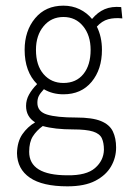

<svg xmlns="http://www.w3.org/2000/svg" viewBox="-20 -486 478 678"><path d="M204 -153Q165 -153 135 -171Q122 -157 117 -147Q112 -137 112 -123Q112 -92 146 -81.5Q180 -71 249 -71Q306 -71 336.5 -58.5Q367 -46 378.5 -22Q390 2 390 35Q390 71 372 102Q354 133 316.5 152.5Q279 172 218 172Q130 172 85.5 141.5Q41 111 40 55Q41 14 59 -12Q77 -38 104 -54Q72 -74 72 -112Q72 -133 82.5 -152Q93 -171 111 -189Q67 -233 67 -310Q67 -377 104 -421.5Q141 -466 204 -466Q235 -466 261 -453.5Q287 -441 305 -419Q325 -443 349.5 -453.5Q374 -464 408 -461L412 -421Q384 -424 362 -418Q340 -412 322 -392Q340 -356 340 -310Q340 -241 303.5 -197Q267 -153 204 -153ZM204 -193Q249 -193 274.5 -224.5Q300 -256 300 -310Q300 -361 273.5 -393.5Q247 -426 204 -426Q161 -426 134 -393.5Q107 -361 107 -310Q107 -255 134 -224Q161 -193 204 -193ZM218 133Q285 134 315.5 107.5Q346 81 347 43Q347 18 339.5 2Q332 -14 308.5 -21.5Q285 -29 238 -29Q206 -29 179 -32Q152 -35 131 -41Q109 -25 96 -4.5Q83 16 83 50Q83 133 218 133Z"/></svg>

Font: Inconsolata SemiCondensed Light
Style: Regular
Weight: 300
Width: 4
Monospace: yes
Designer: Raph Levien, Cyreal, Brenton Simpson
Foundry: Raph Levien, Cyreal, Google
Version: Version 3.100; ttfautohint (v1.8.4.7-5d5b)